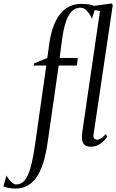

<svg xmlns="http://www.w3.org/2000/svg" viewBox="-146 -837 672 1109"><path d="M137 -574Q145.5 -638 162.2 -683.5Q179 -729 203 -758Q227 -787 257.5 -800.8Q288 -814.5 324 -814.5Q351 -814.5 371 -811Q391 -807.5 407.5 -799L384.5 -727.5Q378 -748 360 -770.2Q342 -792.5 319 -792.5Q289.5 -792.5 268.8 -772Q248 -751.5 234.2 -710Q220.5 -668.5 212 -605L198.5 -502.5H303.5L298 -458.5H193L128.5 -10Q119 55 103.5 104Q88 153 65.5 186Q43 219 12.5 235.5Q-18 252 -57 252Q-80 252 -94.8 249Q-109.5 246 -126.5 239.5L-108.5 177Q-103.5 187 -94 199.2Q-84.5 211.5 -73.5 220Q-62.5 228.5 -54 228.5Q-24.5 228.5 -4.5 205.8Q15.5 183 30 132.2Q44.5 81.5 56.5 -2.5L121.5 -458.5H48L50.5 -470.5L127.5 -502.5ZM394 -58Q392 -43.5 398.8 -36.8Q405.5 -30 415.5 -30Q425.5 -30 437.8 -37.5Q450 -45 465 -63L473.5 -48Q463 -31.5 448.5 -18.2Q434 -5 416.2 2.8Q398.5 10.5 378 10.5Q362 10.5 350.5 5Q339 -0.5 333 -13.5Q327 -26.5 327 -48Q327 -53 328 -61.8Q329 -70.5 330.5 -82.2Q332 -94 334 -107L431.5 -773.5L363 -785.5L365.5 -798.5L498 -817L505.5 -809Z"/></svg>

Font: Merriweather 144pt Light
Style: Italic
Weight: 300
Italic angle: -7.8°
Version: Version 2.101